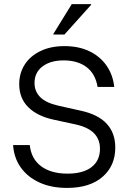

<svg xmlns="http://www.w3.org/2000/svg" viewBox="-20 -911 640 941"><path d="M308.3 10Q230.8 10 172.9 -16.7Q115 -43.3 81.7 -90.4Q48.3 -137.5 44.2 -200H125.8Q133.3 -131.7 182.1 -95.8Q230.8 -60 310.8 -60Q387.5 -60 428.8 -92.1Q470 -124.2 470 -181.7Q470 -228.3 440.4 -258.3Q410.8 -288.3 348.3 -301.7L244.2 -324.2Q162.5 -341.7 118.3 -385.8Q74.2 -430 74.2 -498.3Q74.2 -552.5 101.2 -594.6Q128.3 -636.7 178.3 -660.8Q228.3 -685 295.8 -685Q365.8 -685 417.9 -660Q470 -635 501.7 -590Q533.3 -545 540 -485H458.3Q447.5 -549.2 404.2 -582.1Q360.8 -615 291.7 -615Q227.5 -615 188.3 -585.4Q149.2 -555.8 149.2 -504.2Q149.2 -463.3 177.1 -435Q205 -406.7 268.3 -392.5L376.7 -368.3Q460.8 -350 502.9 -304.6Q545 -259.2 545 -187.5Q545 -98.3 482.5 -44.2Q420 10 308.3 10ZM241.7 -741.7V-745L331.7 -890.8H426.7V-887.5L295.8 -741.7Z"/></svg>

Font: Funnel Sans Light
Style: Regular
Weight: 300
Designer: NORD ID, Kristian Moeller
Foundry: Dicotype
Version: Version 1.000